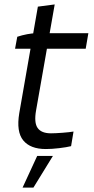

<svg xmlns="http://www.w3.org/2000/svg" viewBox="-20 -670 425 867"><path d="M67 -159 151 -640 227 -650 143 -172Q133 -116 150 -92Q167 -68 210 -68Q230 -68 262.5 -70.5Q295 -73 312 -76L301 -10Q281 -5 247.5 -1Q214 3 187 3Q117 3 85 -36Q53 -75 67 -159ZM144 -520H379L367 -450H48L58 -504Q79 -511 102.5 -515.5Q126 -520 144 -520ZM148 34H219L131 177H82Z"/></svg>

Font: Fixel Italic Variable 20240409 Display Thin
Style: Italic
Weight: 100
Italic angle: -10°
Designer: AlfaBravo + MacPaw
Foundry: Kyrylo Tkachov, Marchela Mozhyna, Serhii Makarenko, Maria Weinstein, Zakhar Kryvoshyya
Version: Version 1.211;Glyphs 3.2 (3225)